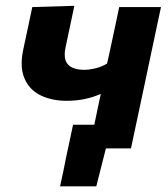

<svg xmlns="http://www.w3.org/2000/svg" viewBox="-20 -524 593 678"><path d="M192 134Q197.5 108 203.5 81.5Q209 55 214 29Q220 1.5 226 -27Q232 -55.5 238 -83.5H313Q318.5 -110 324.2 -137.5Q330 -165 336 -192.5Q281 -168 215.5 -168Q163.5 -168 124 -187Q84.5 -206 67 -246Q56.5 -269 56.5 -300Q56.5 -322 62 -348.5Q72 -395 79.2 -429Q86.5 -463 94 -499L242.5 -503.5Q235.5 -470 228.5 -437Q221 -403.5 212 -359.5Q208.5 -344 208.5 -331.5Q208.5 -308.5 220 -296.5Q237 -277.5 278 -277.5Q295 -277.5 317 -282.8Q339 -288 358 -299.5L362.5 -318.5Q374.5 -375.5 383.5 -416.5Q392 -457 401 -499H548.5Q537 -445.5 526 -393.5Q515 -341 499 -266L488.5 -216Q475 -153.5 464.5 -103.5Q454 -53.5 442.5 0H354L320 134Z"/></svg>

Font: Heraclito
Style: Bold Italic
Weight: 700
Italic angle: -12°
Designer: Kostas Bartsokas (font) & Cristiano Sobral (main changes)
Foundry: Kostas Bartsokas (font) & Cristiano Sobral (main changes)
Version: Version 1.00;July 8, 2020;FontCreator 13.0.0.2655 64-bit